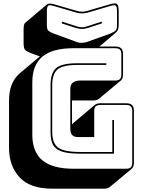

<svg xmlns="http://www.w3.org/2000/svg" viewBox="-20 -1008 848 1147"><path d="M605 119H290Q159 119 96.5 51Q34 -17 34 -125V-407Q34 -462 50 -502Q66 -542 97 -569L218 -671L169 -689Q139 -700 130 -710Q121 -720 121 -751V-832Q121 -849 123.5 -859Q126 -869 132 -873L261 -982Q266 -986 276.5 -986.5Q287 -987 305 -982L442 -942Q458 -938 470 -938Q482 -938 498 -942L635 -982Q668 -992 678.5 -984.5Q689 -977 689 -941V-860Q689 -841 685 -831Q681 -821 673 -814L574 -730H669Q693 -730 704 -719Q715 -708 715 -684V-563Q715 -550 711.5 -541Q708 -532 701 -526L571 -418Q567 -414 558.5 -411Q550 -408 540 -408H410V-264Q411 -266 413.5 -268.5Q416 -271 418 -273L547 -382Q552 -386 560.5 -388.5Q569 -391 579 -391H734Q758 -391 769 -380Q780 -369 780 -345V-36Q780 -23 776.5 -14Q773 -5 766 1L636 109Q632 113 623.5 116Q615 119 605 119ZM501 -932Q484 -928 470 -928Q456 -928 439 -932L302 -972Q276 -980 268 -974Q260 -968 260 -941V-860Q260 -833 268.5 -825Q277 -817 302 -807L439 -757Q446 -754 454 -753Q462 -752 471 -752Q480 -753 490.5 -755Q501 -757 510 -761L638 -807Q662 -817 670.5 -825Q679 -833 679 -860V-941Q679 -968 671 -974Q663 -980 638 -972ZM350 -879 437 -851Q444 -849 451.5 -847Q459 -845 469 -845Q479 -845 486.5 -847Q494 -849 501 -851L588 -879V-868L505 -841Q496 -839 488 -837Q480 -835 469 -835Q458 -835 450 -837Q442 -839 433 -841L350 -868ZM734 0Q753 0 761.5 -8.5Q770 -17 770 -36V-345Q770 -364 761.5 -372.5Q753 -381 734 -381H579Q560 -381 551.5 -372.5Q543 -364 543 -345V-189H446Q423 -189 411.5 -201Q400 -213 400 -238V-477Q400 -502 415 -514.5Q430 -527 461 -527H669Q688 -527 696.5 -535.5Q705 -544 705 -563V-684Q705 -703 696.5 -711.5Q688 -720 669 -720H419Q294 -720 233.5 -670Q173 -620 173 -516V-204Q173 -100 233.5 -50Q294 0 419 0ZM462 -90Q407 -90 372 -97Q337 -104 317 -119.5Q297 -135 289.5 -159.5Q282 -184 282 -219V-499Q282 -570 314 -600Q346 -630 442 -630H615V-620H442Q354 -620 323 -592.5Q292 -565 292 -499V-219Q292 -154 326.5 -127Q361 -100 462 -100H651V-291H661V-90Z"/></svg>

Font: Bungee Shade
Style: Regular
Weight: 400
Designer: David Jonathan Ross
Foundry: David Jonathan Ross
Version: Version 1.000;PS 1.0;hotconv 1.0.72;makeotf.lib2.5.5900